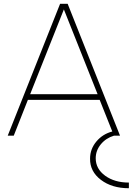

<svg xmlns="http://www.w3.org/2000/svg" viewBox="-20 -720 725 1019"><path d="M576 -22 509 -190H128L53 0H21L299 -700H339L617 0H585Q542 13 515 46Q488 79 488 120Q488 176 538 212.5Q588 249 664 249V279Q574 279 515.5 234.5Q457 190 458 122Q458 71 491.5 31Q525 -9 576 -22ZM319 -670 140 -220H498Z"/></svg>

Font: Metropolitano Thin
Style: Regular
Weight: 250
Designer: Fonts by Alex Slobzheninov & Chris M. Simpson / Changes by Cristiano Sobral
Foundry: Fonts by Alex Slobzheninov & Chris M. Simpson / Changes by Cristiano Sobral
Version: Version 1.00;August 30, 2020;FontCreator 13.0.0.2681 64-bit